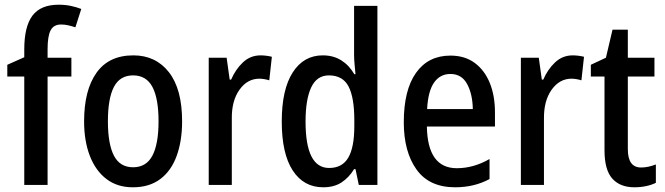

<svg xmlns="http://www.w3.org/2000/svg" viewBox="-20 -785 2823 815"><path d="M283 -460H182V0H83V-460H11V-510L83 -542V-575Q83 -673 118 -719Q153 -765 229 -765Q257 -765 280.5 -760Q304 -755 325 -747L300 -669Q285 -674 270 -677.5Q255 -681 239 -681Q208 -681 195 -656.5Q182 -632 182 -576V-540H283Z M753 -270Q753 -187 730 -123.5Q707 -60 660.5 -25Q614 10 544 10Q478 10 432 -25Q386 -60 361.5 -123Q337 -186 337 -270Q337 -402 389.5 -476Q442 -550 546 -550Q641 -550 697 -478.5Q753 -407 753 -270ZM438 -270Q438 -174 463.5 -124.5Q489 -75 545 -75Q601 -75 627 -124.5Q653 -174 653 -270Q653 -367 627 -416Q601 -465 545 -465Q489 -465 463.5 -416Q438 -367 438 -270Z M1086 -550Q1097 -550 1109.5 -548.5Q1122 -547 1134 -544L1123 -444Q1114 -447 1102.5 -449Q1091 -451 1081 -451Q1030 -451 996.5 -404Q963 -357 964 -281V0H866V-540H942L955 -447H961Q980 -491 1011.5 -520.5Q1043 -550 1086 -550Z M1352 10Q1269 10 1222.5 -61.5Q1176 -133 1176 -269Q1176 -405 1222.5 -477.5Q1269 -550 1350 -550Q1395 -550 1428.5 -529Q1462 -508 1484 -470H1489Q1487 -492 1485 -513Q1483 -534 1483 -552V-760H1582V0H1503L1489 -67H1483Q1461 -31 1429.5 -10.5Q1398 10 1352 10ZM1377 -72Q1433 -72 1458.5 -116Q1484 -160 1484 -249V-275Q1484 -371 1459.5 -418Q1435 -465 1376 -465Q1325 -465 1301 -414Q1277 -363 1277 -269Q1277 -72 1377 -72Z M1892 -549Q1953 -549 1995 -518Q2037 -487 2059 -433Q2081 -379 2081 -308V-248H1792Q1795 -71 1919 -71Q1990 -71 2058 -110V-25Q1993 10 1912 10Q1802 10 1748 -65.5Q1694 -141 1694 -266Q1694 -403 1746 -476Q1798 -549 1892 -549ZM1892 -471Q1848 -471 1822.5 -434.5Q1797 -398 1793 -322H1987Q1986 -385 1963 -428Q1940 -471 1892 -471Z M2411 -550Q2422 -550 2434.5 -548.5Q2447 -547 2459 -544L2448 -444Q2439 -447 2427.5 -449Q2416 -451 2406 -451Q2355 -451 2321.5 -404Q2288 -357 2289 -281V0H2191V-540H2267L2280 -447H2286Q2305 -491 2336.5 -520.5Q2368 -550 2411 -550Z M2701 -74Q2717 -74 2733 -77.5Q2749 -81 2764 -87V-9Q2746 0 2722.5 5Q2699 10 2673 10Q2612 10 2579 -27Q2546 -64 2546 -147V-460H2488V-510L2552 -540L2580 -659H2645V-540H2758V-460H2645V-152Q2645 -74 2701 -74Z"/></svg>

Font: Noto Sans Malayalam Condensed Medium
Style: Regular
Weight: 500
Width: 3
Designer: Jelle Bosma - Monotype Design Team
Foundry: Monotype Imaging Inc.
Version: Version 2.104; ttfautohint (v1.8.4.7-5d5b)